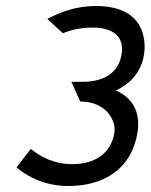

<svg xmlns="http://www.w3.org/2000/svg" viewBox="-20 -610 503 641"><path d="M35 -51C75 -18 132 11 209 11C317 11 418 -38 439 -168C451 -241 417 -286 367 -308C413 -330 451 -366 461 -429C465 -454 478 -590 300 -590C235 -590 185 -571 138 -547L190 -499C219 -511 252 -518 290 -518C354 -518 396 -490 386 -429C375 -359 315 -337 258 -337H218L248 -271C336 -271 368 -206 362 -168C351 -97 296 -62 221 -62C162 -62 115 -86 83 -113Z"/></svg>

Font: Charger Sport
Style: Obl
Weight: 400
Designer: Jasper
Foundry: Cannot Into Space Fonts
Version: Version 1.1